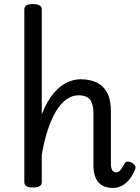

<svg xmlns="http://www.w3.org/2000/svg" viewBox="-20 -910 690 947"><path d="M537 17Q515 17 497 10.5Q479 4 467 -9Q455 -22 448 -43Q441 -64 441 -91V-351Q441 -395 425 -417.5Q409 -440 366 -440Q336 -440 308 -420Q280 -400 257 -362.5Q234 -325 216 -270.5Q198 -216 186 -147V-11Q186 2 175 8.5Q164 15 143 15Q121 15 110.5 8.5Q100 2 100 -11V-864Q100 -877 110.5 -883.5Q121 -890 143 -890Q164 -890 175 -883.5Q186 -877 186 -864V-345Q205 -395 228 -428Q251 -461 276.5 -481.5Q302 -502 328 -510.5Q354 -519 378 -519Q421 -519 454.5 -504Q488 -489 507.5 -454.5Q527 -420 527 -360V-104Q527 -89 529.5 -79.5Q532 -70 538 -65Q544 -60 553 -60Q561 -60 567 -64.5Q573 -69 580 -79Q587 -89 594 -103Q599 -112 608 -113Q617 -114 629 -108Q642 -101 646.5 -92Q651 -83 645 -72Q634 -45 618 -25Q602 -5 581.5 6Q561 17 537 17Z"/></svg>

Font: Playwrite GB S
Style: Regular
Weight: 400
Designer: Veronika Burian, José Scaglione
Foundry: TypeTogether
Version: Version 1.000